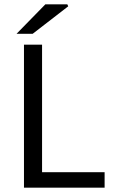

<svg xmlns="http://www.w3.org/2000/svg" viewBox="-20 -861 526 881"><path d="M90 0V-656H173V-71H460V0ZM56 -706 188 -841H289L293 -832L130 -706Z"/></svg>

Font: Mada
Style: Regular
Weight: 400
Designer: Khaled Hosny
Version: Version 1.5